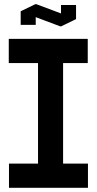

<svg xmlns="http://www.w3.org/2000/svg" viewBox="-20 -899 463 919"><path d="M162 0V-597L259 -713H282V-116L184 0ZM23 0V-116H162V0ZM184 0 282 -116H401V0ZM22 -597V-713H259L162 -597ZM282 -597V-713H400V-597ZM79 -780V-844L151 -849V-780ZM272 -800V-875H344V-808ZM268 -773 79 -844V-845L149 -879H154L343 -808V-807L273 -773Z"/></svg>

Font: Foldit Medium
Style: Regular
Weight: 500
Version: Version 1.003